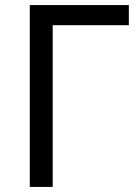

<svg xmlns="http://www.w3.org/2000/svg" viewBox="-20 -734 549 754"><path d="M97 0V-714H486V-635H187V0Z"/></svg>

Font: Noto Sans Historical
Style: Regular
Weight: 400
Designer: Monotype Design Team
Foundry: Monotype Imaging Inc.
Version: Version 2.013; ttfautohint (v1.8.4.7-5d5b)